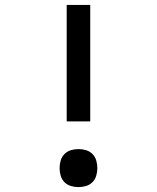

<svg xmlns="http://www.w3.org/2000/svg" viewBox="-20 -755 640 783"><path d="M252 -260V-735H348V-260ZM300 8Q284 8 269 3.5Q254 -1 243 -12Q232 -23 227.5 -38.5Q223 -54 223 -69Q223 -85 227.5 -100.5Q232 -116 243 -127Q254 -138 269 -142.5Q284 -147 300 -147Q316 -147 331 -142.5Q346 -138 357 -127Q368 -116 372.5 -100.5Q377 -85 377 -69Q377 -54 372.5 -38.5Q368 -23 357 -12Q346 -1 331 3.5Q316 8 300 8Z"/></svg>

Font: Iosevka Curly Slab MdEx
Style: Regular
Weight: 500
Width: 7
Monospace: yes
Designer: Belleve Invis
Foundry: Belleve Invis
Version: Version 11.1.0; ttfautohint (v1.8.3)